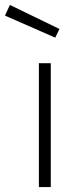

<svg xmlns="http://www.w3.org/2000/svg" viewBox="-80 -755 302 775"><path d="M77 0V-500H125V0ZM143 -603 -60 -692 -40 -735 160 -638Z"/></svg>

Font: Cairo Play Light
Style: Regular
Weight: 300
Version: Version 3.119